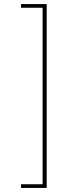

<svg xmlns="http://www.w3.org/2000/svg" viewBox="-20 -816 352 942"><path d="M209 -796V106H83V88H189V-778H83V-796Z"/></svg>

Font: FiraGO Thin
Style: Regular
Weight: 100
Designer: bBox Type
Foundry: bBox Type GmbH
Version: Version 1.001;PS 001.001;hotconv 1.0.88;makeotf.lib2.5.64775